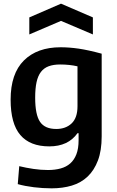

<svg xmlns="http://www.w3.org/2000/svg" viewBox="-20 -808 636 1048"><path d="M140 -713 313 -788 487 -713V-620L313 -694L140 -620ZM262 220Q214 220 165 214Q116 208 77 197L85 99Q122 108 162.5 114Q203 120 242 120Q280 120 311 111.5Q342 103 363.5 84Q385 65 397 34Q409 3 409 -43V-81H403Q352 -9 249 -9Q144 -9 91 -71Q38 -133 38 -264Q38 -406 110.5 -478Q183 -550 311 -550Q358 -550 409.5 -542.5Q461 -535 535 -515V-64Q535 14 514.5 68Q494 122 458 156Q422 190 372 205Q322 220 262 220ZM287 -104Q339 -104 371 -134.5Q403 -165 403 -228V-446Q381 -451 357.5 -453.5Q334 -456 308 -456Q272 -456 246 -446.5Q220 -437 203.5 -415.5Q187 -394 179.5 -359.5Q172 -325 172 -275Q172 -182 198.5 -143Q225 -104 287 -104Z"/></svg>

Font: Encode Sans Narrow
Style: SemiBold
Weight: 600
Designer: Pablo Impallari, Andres Torresi
Foundry: Pablo Impallari, Andres Torresi
Version: Version 1.000; ttfautohint (v1.00) -l 8 -r 50 -G 200 -x 14 -